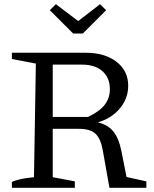

<svg xmlns="http://www.w3.org/2000/svg" viewBox="-20 -901 740 921"><path d="M587 -52 682 -31V0H505L473 -180Q463 -237 437.5 -260Q412 -283 359 -283H233V-51L339 -31V0H37V-28Q68 -44 143 -51L152 -596L37 -618V-648H390Q483 -648 539 -604.5Q595 -561 595 -490Q595 -429 555 -381Q515 -333 449 -314Q497 -303 523.5 -270.5Q550 -238 562 -178ZM374 -591H233V-340H402Q457 -366 482 -398Q507 -430 507 -473Q507 -528 471.5 -559.5Q436 -591 374 -591ZM331 -740 219 -852 248 -881 355 -800 460 -881 489 -852 377 -740Z"/></svg>

Font: Piazzolla
Style: Regular
Weight: 400
Designer: Juan Pablo del Peral
Foundry: Huerta Tipografica
Version: Version 1.330